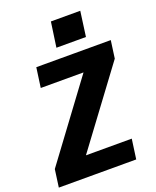

<svg xmlns="http://www.w3.org/2000/svg" viewBox="-187 -1016 906 1112"><g transform="rotate(-20 266.5 -460.0)"><path d="M-6 -109 409 -669 480 -578H78L95 -700H554L539 -591L123 -31L51 -122H473L456 0H-21ZM446 -920 425 -766H243L265 -920Z"/></g></svg>

Font: Pathway Extreme Condensed ExtraBold
Style: Italic
Weight: 800
Width: 3
Italic angle: -8°
Version: Version 1.001;gftools[0.9.26]